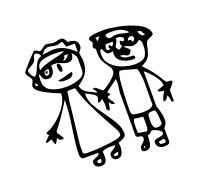

<svg xmlns="http://www.w3.org/2000/svg" viewBox="-141 -994 1297 1202"><g transform="rotate(-20 507.0 -393.5)"><path d="M745 -31Q761 -33 769 -37Q777 -41 777 -50Q777 -62 753.5 -74.5Q730 -87 716 -87Q713 -87 704.5 -77Q696 -67 683 -67Q683 -29 675.5 -4.5Q668 20 640 20Q626 20 620.5 16Q615 12 615 0Q615 -10 620 -16.5Q625 -23 634 -31Q643 -38 647.5 -44.5Q652 -51 652 -61Q652 -70 646 -73.5Q640 -77 630 -78Q619 -80 614.5 -82.5Q610 -85 610 -93V-380Q613 -399 615 -413.5Q617 -428 617 -447L616 -467L536 -407L550 -393V-390Q550 -387 539.5 -384Q529 -381 529 -377Q529 -369 535 -361.5Q541 -354 542 -352Q557 -337 557 -323Q537 -323 523 -347Q523 -333 518.5 -315Q514 -297 510 -293L496 -307Q498 -323 498 -332Q498 -360 490 -380Q481 -364 462 -364Q462 -370 466 -382.5Q470 -395 470 -400Q467 -413 448.5 -424Q430 -435 403 -447V-440Q403 -402 421 -368Q439 -334 477 -282Q514 -231 532 -197Q550 -163 550 -126Q550 -111 531.5 -100.5Q513 -90 496 -87Q498 -69 498 -58Q498 -30 488 -11.5Q478 7 455 7Q440 7 431 -2Q422 -11 422 -26Q422 -37 427.5 -42.5Q433 -48 444 -55Q454 -60 460.5 -65.5Q467 -71 470 -80H437Q398 -80 383 -67Q385 -49 385 -37Q385 14 348 14Q328 14 315.5 6Q303 -2 303 -21Q303 -32 309.5 -37Q316 -42 329 -46Q341 -50 347.5 -54.5Q354 -59 354 -70H256Q247 -70 241.5 -80Q236 -90 236 -99Q236 -132 240.5 -171Q245 -210 248.5 -233.5Q252 -257 253 -266Q270 -372 270 -433V-453Q210 -353 156 -287V-273Q158 -271 170 -253Q182 -234 183 -233Q181 -228 178 -227Q175 -226 169 -226Q160 -226 154.5 -230.5Q149 -235 143 -247Q142 -242 135.5 -230Q129 -218 123 -213Q116 -216 113 -228Q110 -240 110 -247H106Q100 -247 89 -242.5Q78 -238 70 -238V-247L103 -280L90 -293Q91 -295 92.5 -297Q94 -299 96 -300Q130 -312 169.5 -344.5Q209 -377 236 -418.5Q263 -460 263 -497V-500Q217 -516 163 -545.5Q109 -575 109 -603Q109 -607 116 -620.5Q123 -634 123 -640Q122 -649 118 -655.5Q114 -662 109 -667Q103 -674 99.5 -680.5Q96 -687 96 -697Q96 -704 144 -756Q192 -808 196 -808Q206 -808 215.5 -800.5Q225 -793 230 -793Q240 -795 253 -806Q261 -813 267.5 -816.5Q274 -820 283 -820Q291 -820 305 -816Q309 -815 314 -814Q319 -813 326 -813Q336 -813 352 -817Q368 -821 378 -821Q388 -821 394 -815Q400 -809 406 -798Q412 -787 415 -787Q445 -787 461 -775.5Q477 -764 477 -737Q477 -725 466.5 -712.5Q456 -700 456 -697Q456 -688 460 -670Q461 -666 462 -658Q463 -650 463 -643Q463 -595 444 -564.5Q425 -534 383 -507Q383 -473 428.5 -450.5Q474 -428 476 -427Q477 -428 477 -430Q477 -437 468.5 -445.5Q460 -454 460 -460H476L516 -427H517Q524 -427 549.5 -444.5Q575 -462 596 -483Q617 -504 617 -518Q617 -533 612 -542.5Q607 -552 596 -566Q580 -586 571 -607.5Q562 -629 562 -667Q562 -680 563 -687Q554 -691 551.5 -695Q549 -699 549 -706Q549 -711 553 -718.5Q557 -726 557 -730Q556 -733 551 -741.5Q546 -750 543 -753V-757Q543 -781 653 -781Q684 -781 747.5 -768.5Q811 -756 866 -729Q921 -702 930 -660V-658Q930 -646 907 -638Q894 -633 886.5 -627.5Q879 -622 876 -613Q871 -597 870 -586Q863 -557 857 -541.5Q851 -526 837 -512Q823 -498 796 -487Q833 -447 850 -425.5Q867 -404 891 -365L903 -347Q906 -342 912 -341Q918 -340 924 -340Q933 -340 938 -338.5Q943 -337 944 -330Q944 -327 928 -307Q912 -287 910 -287V-213H896Q893 -246 883 -260Q874 -243 868 -237Q862 -231 849 -231Q849 -257 876 -293L843 -300Q843 -300 836 -307Q837 -312 863 -320Q879 -325 883 -327V-330Q883 -357 853.5 -394Q824 -431 796 -453V-220Q817 -164 817 -119Q817 -106 812.5 -97.5Q808 -89 796 -73V13Q796 34 758 34H754Q736 34 722.5 22.5Q709 11 709 -7Q709 -20 718.5 -24.5Q728 -29 745 -31ZM450 -707V-763H396Q392 -763 389 -774Q386 -785 383.5 -792.5Q381 -800 376 -800Q371 -800 350 -793H329Q321 -793 307 -797Q304 -798 297.5 -799Q291 -800 286 -800Q273 -800 263.5 -793.5Q254 -787 246.5 -778.5Q239 -770 236 -767H243Q255 -767 277 -771Q283 -772 291 -773Q299 -774 310 -774Q349 -774 383 -756.5Q417 -739 450 -707ZM143 -653Q154 -659 160.5 -670.5Q167 -682 174 -700Q184 -725 194 -739Q204 -753 223 -760Q224 -761 224 -763Q224 -773 213.5 -780.5Q203 -788 196 -788Q189 -788 185.5 -781.5Q182 -775 180 -766Q178 -757 176 -753Q172 -743 162.5 -735.5Q153 -728 139 -720Q127 -714 121.5 -709.5Q116 -705 116 -700Q116 -689 124.5 -674.5Q133 -660 143 -653ZM755 -720Q776 -713 793 -713H796Q777 -736 751.5 -745Q726 -754 693 -754H679Q664 -754 656.5 -752Q649 -750 649 -743Q649 -732 656.5 -726Q664 -720 676 -720Q680 -720 687 -723.5Q694 -727 716 -727Q727 -727 755 -720ZM590 -727 610 -753H583ZM189 -683Q189 -681 190 -680Q207 -693 231 -701Q255 -709 294 -718Q348 -730 370 -740Q353 -747 322 -747H300Q254 -747 221.5 -734.5Q189 -722 189 -683ZM359 -714 360 -707Q360 -695 345 -690Q349 -686 357 -686Q360 -686 371.5 -696.5Q383 -707 388 -715Q384 -716 374 -716Q367 -716 359 -714ZM310 -526Q353 -526 394.5 -541Q436 -556 436 -593V-673Q436 -681 427 -694Q418 -707 410 -713Q410 -689 401 -677.5Q392 -666 371 -666Q360 -666 350 -669Q340 -672 331 -676Q328 -677 315.5 -682Q303 -687 286 -687Q270 -687 263 -680Q264 -675 264 -665Q264 -644 252.5 -628Q241 -612 220 -612Q200 -612 191 -624Q182 -636 176 -660Q171 -652 170 -643Q169 -634 169 -625V-616Q169 -566 210.5 -546Q252 -526 310 -526ZM696 -633H703L723 -647L716 -660Q716 -665 717.5 -671.5Q719 -678 719 -683Q728 -683 731 -678Q734 -673 740 -673H743Q745 -676 747.5 -681Q750 -686 750 -690V-693Q739 -702 732 -704.5Q725 -707 713 -707H703Q703 -690 693 -674Q683 -658 683 -653Q684 -650 688 -644Q692 -638 696 -633ZM873 -665Q877 -665 883 -667Q878 -672 873.5 -682Q869 -692 864.5 -696Q860 -700 850 -700H843Q855 -665 873 -665ZM634 -653H636L650 -660Q641 -663 641 -669Q641 -672 643.5 -676Q646 -680 649 -680H650L663 -667Q677 -676 677 -693H630Q628 -690 626 -682Q624 -674 623 -667V-663Q623 -653 634 -653ZM769 -661Q769 -667 775 -667Q786 -667 790 -663Q792 -661 792 -658Q792 -655 790 -651Q810 -651 810 -670Q810 -687 793 -687Q782 -687 775.5 -679.5Q769 -672 769 -661ZM303 -680H306Q323 -680 323 -643Q323 -626 313 -626Q303 -626 299.5 -641Q296 -656 296 -667V-670Q296 -673 298 -676Q300 -679 303 -680ZM760 -512Q815 -512 832.5 -536.5Q850 -561 850 -610Q850 -623 847.5 -632Q845 -641 836 -647Q819 -634 810 -630Q801 -626 787 -626Q779 -626 771 -629Q763 -632 760 -633Q746 -640 736 -640H730Q731 -638 747.5 -625Q764 -612 764 -607Q764 -600 756.5 -590Q749 -580 740 -580Q734 -580 720 -587Q710 -594 700 -594Q693 -594 690 -593Q703 -576 720.5 -572Q738 -568 770 -567Q777 -562 777 -557Q777 -545 761 -545Q723 -545 689.5 -564Q656 -583 656 -620Q656 -627 657 -630.5Q658 -634 663 -640Q655 -635 649.5 -634Q644 -633 633 -633Q621 -633 615 -640Q609 -647 603.5 -660.5Q598 -674 593 -674Q582 -674 582 -640V-636Q582 -598 611 -569.5Q640 -541 682 -526.5Q724 -512 760 -512ZM220 -633Q233 -633 237 -642.5Q241 -652 241 -669H236Q222 -669 215.5 -665.5Q209 -662 209 -650Q209 -642 211 -637.5Q213 -633 220 -633ZM231 -660Q231 -645 216 -645V-660ZM769 -657Q769 -654 770 -653ZM144 -592Q144 -602 136 -613Q129 -611 129 -603Q129 -598 133.5 -595Q138 -592 144 -592ZM327 -592Q357 -602 373 -602Q373 -566 319 -566Q275 -566 275 -582Q297 -582 327 -592ZM696 -213H700Q777 -213 777 -246L776 -253L777 -375Q777 -443 763 -480L738 -487Q670 -507 659 -507Q642 -507 635.5 -413Q629 -319 629 -262V-256Q629 -243 631.5 -234Q634 -225 643 -220Q653 -218 669.5 -216Q686 -214 696 -213ZM302 -480Q300 -458 296 -447Q293 -411 269 -208L263 -153V-100Q265 -98 271 -96Q277 -94 283 -93H313Q364 -93 443.5 -102.5Q523 -112 523 -133Q523 -151 510 -173L486 -215Q435 -307 406 -368Q377 -429 356 -500H310Q305 -500 303.5 -495Q302 -490 302 -480ZM728 -145Q728 -93 756 -93Q782 -93 790 -107V-130Q790 -148 786 -174Q782 -200 774 -200Q748 -200 738.5 -195Q729 -190 729 -171ZM653 -98Q675 -95 683 -93H690Q697 -112 697 -140V-153L696 -187Q685 -187 666.5 -189.5Q648 -192 642 -194Q629 -193 629 -142V-130L630 -107Q630 -102 635.5 -100.5Q641 -99 653 -98ZM456 -13Q472 -13 472 -34Q464 -34 453 -30Q442 -26 442 -24Q442 -13 456 -13ZM346 -6Q358 -6 358 -29H352Q329 -29 329 -16Q333 -6 346 -6ZM635 0H643V-13Q635 -8 635 0ZM760 14Q777 14 777 3Q776 0 774 -5Q772 -10 770 -13L736 -7Q735 -6 735 -1Q735 9 741 11.5Q747 14 760 14Z"/></g></svg>

Font: Krikikrak Dingbats
Style: Regular
Weight: 400
Designer: Jenny du Carrois
Foundry: bBox Type GmbH
Version: Version 1.001